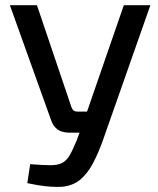

<svg xmlns="http://www.w3.org/2000/svg" viewBox="-20 -710 609 738"><path d="M558 -690 376 -172Q359 -124 338.5 -84.5Q318 -45 289.5 -20.5Q261 4 218 8Q199 9 175 7.5Q151 6 127 2Q103 -2 85 -6L96 -79Q145 -75 174 -75Q203 -75 219.5 -84Q236 -93 248 -113.5Q260 -134 275 -171L298 -232L310 -268L456 -690ZM122 -690 255 -297Q261 -281 277 -281H325L343 -200H248Q218 -200 200.5 -213Q183 -226 175 -252L18 -690Z"/></svg>

Font: Exo 2 Medium
Style: Regular
Weight: 500
Designer: Natanael Gama
Foundry: Natanael Gama
Version: Version 2.010